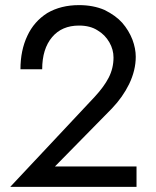

<svg xmlns="http://www.w3.org/2000/svg" viewBox="-20 -731 609 751"><path d="M20 0 351 -353Q387 -392 405 -427Q424 -464 424 -506Q424 -537 408 -565Q391 -595 362 -612Q333 -631 289 -631Q222 -631 184 -586Q145 -540 145 -460H60Q60 -534 87 -591Q113 -647 165 -680Q218 -711 289 -711Q345 -711 389 -692Q433 -670 458 -642Q484 -612 498 -576Q511 -541 511 -509Q511 -456 485 -402Q460 -351 418 -307L195 -80H514V0Z"/></svg>

Font: jost-mod-400
Style: Regular
Weight: 400
Version: Version 3.200; ttfautohint (v0.97) -l 8 -r 50 -G 200 -x 14 -